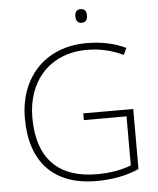

<svg xmlns="http://www.w3.org/2000/svg" viewBox="-60 -960 843 1022"><g transform="rotate(-5 361.0 -449.5)"><path d="M408 -909C387 -909 378 -893 378 -873C378 -851 387 -836 408 -836C433 -836 440 -851 440 -873C440 -893 433 -909 408 -909ZM375 -355V-319H603V-57C554 -38 494 -26 420 -26C222 -26 103 -129 103 -356C103 -550 224 -690 424 -690C488 -690 553 -677 617 -646L634 -682C571 -712 502 -726 425 -726C199 -726 63 -569 63 -355C63 -123 185 10 414 10C497 10 575 -4 642 -34V-355Z"/></g></svg>

Font: Noto Sans Myanmar ExtraLight
Style: Regular
Weight: 200
Designer: Monotype Design Team
Foundry: Monotype Imaging Inc.
Version: Version 2.107